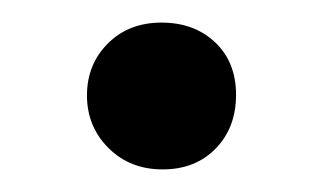

<svg xmlns="http://www.w3.org/2000/svg" viewBox="-20 -139 289 170"><path d="M57 -54.5Q57 -82 75.5 -100.5Q94 -119 123 -119Q152 -119 170.5 -101.5Q189 -84 189 -55Q189 -26 171 -7.5Q153 11 124 11Q95 11 76 -8Q57 -27 57 -54.5Z"/></svg>

Font: Ledger
Style: Regular
Weight: 400
Designer: Denis Masharov
Foundry: Denis Masharov
Version: 1.001